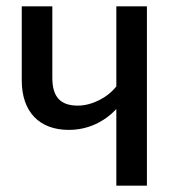

<svg xmlns="http://www.w3.org/2000/svg" viewBox="-20 -589 574 609"><path d="M349 -569V-315C321 -279 271 -254 227 -254C173 -254 146 -280 146 -342V-569H49V-334C49 -233 106 -177 198 -177C261 -177 312 -204 349 -243V0H446V-569Z"/></svg>

Font: Glow Sans SC Condensed Medium
Style: Regular
Weight: 600
Width: 3
Designer: Ryoko NISHIZUKA (kana, bopomofo & ideographs); Paul D. Hunt (Latin, Greek & Cyrillic); Sandoll Communications, Soo-young
Version: Version 0.93